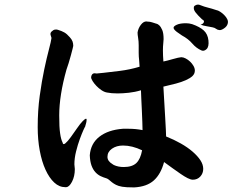

<svg xmlns="http://www.w3.org/2000/svg" viewBox="-20 -734 1040 828"><path d="M592.8 -85.9Q549.8 -106.4 510.7 -106.4Q482.4 -106.4 462.9 -92.8Q443.4 -79.1 443.4 -57.6Q443.4 -39.1 464.8 -26.4L470.7 -22.5Q489.3 -13.7 513.7 -13.7Q549.8 -13.7 567.9 -30.8Q585.9 -47.9 592.8 -85.9ZM856.4 -5.9Q856.4 13.7 843.8 27.3Q831.1 41 811.5 41Q802.7 41 789.1 34.2Q775.4 27.3 759.3 16.1Q743.2 4.9 724.6 -8.3Q706.1 -21.5 687.5 -35.2Q673.8 16.6 643.6 43.9Q613.3 71.3 558.6 74.2Q522.5 74.2 506.8 71.3Q490.2 68.4 480 63Q469.7 57.6 462.9 52.2Q456.1 46.9 450.7 42Q445.3 37.1 439.5 35.2Q425.8 31.2 413.6 25.4Q401.4 19.5 391.1 8.3Q380.9 -2.9 374.5 -20.5Q368.2 -38.1 367.2 -64.5Q371.1 -115.2 408.7 -144.5Q446.3 -173.8 509.8 -178.7H535.2Q565.4 -178.7 594.7 -172.9Q594.7 -184.6 593.8 -207.5Q592.8 -230.5 591.8 -256.8Q590.8 -283.2 589.4 -307.1Q587.9 -331.1 587.9 -344.7Q562.5 -336.9 535.6 -334Q508.8 -331.1 487.3 -331.1Q460 -331.1 441.4 -335Q429.7 -336.9 417.5 -345.2Q405.3 -353.5 395.5 -363.8Q385.7 -374 379.4 -384.3Q373 -394.5 373 -400.4Q373 -407.2 377 -412.6Q380.9 -418 388.7 -418Q390.6 -418 392.1 -417.5Q393.6 -417 396.5 -417L425.8 -419.9Q452.1 -422.9 496.1 -428.2Q540 -433.6 582 -446.3L580.1 -473.6Q578.1 -490.2 578.1 -506.3Q578.1 -522.5 578.1 -539.1Q578.1 -555.7 575.7 -570.3Q573.2 -585 573.2 -593.8Q576.2 -612.3 587.4 -627Q598.6 -641.6 611.3 -641.6Q614.3 -640.6 620.1 -640.6Q626 -640.6 635.7 -637.7L651.4 -632.8Q649.4 -632.8 654.8 -631.8Q660.2 -630.9 667 -624.5Q673.8 -618.2 679.7 -604.5Q685.5 -590.8 685.5 -565.4Q685.5 -559.6 684.1 -546.9Q682.6 -534.2 682.6 -516.6Q682.6 -505.9 683.1 -494.1Q683.6 -482.4 684.6 -468.8Q690.4 -469.7 701.7 -472.7Q712.9 -475.6 724.6 -479Q736.3 -482.4 747.1 -484.9Q757.8 -487.3 761.7 -487.3Q770.5 -487.3 780.8 -481.9Q791 -476.6 799.8 -468.3Q808.6 -460 814.5 -449.7Q820.3 -439.5 820.3 -429.7Q820.3 -416 810.1 -406.2Q799.8 -396.5 781.2 -388.2Q762.7 -379.9 738.3 -373.5Q713.9 -367.2 684.6 -360.4L692.4 -226.6Q694.3 -193.4 695.3 -173.3Q696.3 -153.3 696.3 -145.5Q730.5 -131.8 759.8 -115.2Q789.1 -98.6 810.5 -80.1Q832 -61.5 844.2 -43Q856.4 -24.4 856.4 -5.9ZM808.6 -629.9Q841.8 -618.2 858.9 -602.5Q876 -586.9 878.9 -559.6Q881.8 -532.2 870.6 -522Q859.4 -511.7 848.6 -516.6Q826.2 -526.4 809.1 -546.4Q792 -566.4 764.6 -581.1L742.2 -596.7Q728.5 -607.4 728.5 -614.3Q728.5 -621.1 742.7 -627.4Q756.8 -633.8 782.2 -633.8Q789.1 -633.8 795.4 -632.8Q801.8 -631.8 808.6 -629.9ZM961.9 -631.8Q959 -620.1 945.8 -611.3Q932.6 -602.5 924.8 -604.5Q917 -605.5 911.6 -609.9Q906.2 -614.3 896.5 -616.2Q882.8 -619.1 870.1 -621.1Q857.4 -623 844.7 -627.9Q855.5 -629.9 858.9 -637.7Q862.3 -645.5 851.6 -650.4Q832 -668.9 822.8 -681.2Q813.5 -693.4 816.4 -705.1Q818.4 -710 826.7 -712.9Q835 -715.8 843.8 -711.9Q860.4 -705.1 876.5 -701.2Q892.6 -697.3 913.1 -690.4Q919.9 -689.5 929.2 -683.6Q938.5 -677.7 946.8 -669.4Q955.1 -661.1 960 -651.4Q964.8 -641.6 961.9 -631.8ZM346.7 -186.5Q346.7 -188.5 339.8 -173.3Q333 -158.2 324.2 -134.3Q315.4 -110.4 308.1 -81.1Q300.8 -51.8 300.8 -25.4Q300.8 -20.5 301.8 -14.2Q302.7 -7.8 302.7 -4.9Q302.7 26.4 290.5 49.8Q278.3 73.2 264.6 73.2H261.7Q235.4 73.2 213.9 53.2Q192.4 33.2 176.3 -2Q160.2 -37.1 151.4 -84.5Q142.6 -131.8 142.6 -185.5Q142.6 -257.8 151.4 -321.3Q160.2 -384.8 170.9 -435.1Q181.6 -485.4 190.9 -520.5Q200.2 -555.7 202.1 -570.3Q202.1 -572.3 198.7 -581.5Q195.3 -590.8 202.1 -597.7Q210 -605.5 217.3 -606.4Q224.6 -607.4 229.5 -605.5Q246.1 -600.6 257.3 -594.2Q268.6 -587.9 281.2 -573.2Q290 -563.5 293 -554.7Q295.9 -545.9 295.9 -536.1Q295.9 -535.2 293 -523.4Q290 -511.7 285.6 -495.1Q281.2 -478.5 275.9 -461.4Q270.5 -444.3 266.6 -433.6Q235.4 -322.3 235.4 -236.3Q235.4 -210 236.3 -190.9Q237.3 -171.9 239.3 -158.7Q241.2 -145.5 243.7 -136.2Q246.1 -127 250 -119.1Q252 -107.4 262.2 -116.2Q272.5 -125 285.6 -143.1Q298.8 -161.1 312.5 -181.2Q326.2 -201.2 336.9 -211.9Q353.5 -228.5 353.5 -217.8Q353.5 -207 346.7 -186.5Z"/></svg>

Font: JasonHandwriting1
Style: Regular
Weight: 400
Version: Version 1.48.20